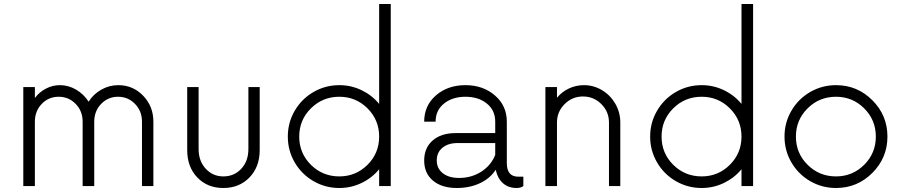

<svg xmlns="http://www.w3.org/2000/svg" viewBox="-20 -940 4563 970"><path d="M577.6 -509.8Q651.9 -509.8 703.4 -456.3Q754.9 -402.8 754.9 -325.2V0H697.3V-325.2Q697.3 -378.9 662.1 -415Q627 -451.2 576.2 -451.2Q525.9 -451.2 491 -415Q456.1 -378.9 456.1 -325.2V0H397.5V-325.2Q397.5 -378.9 362.3 -415Q327.1 -451.2 276.4 -451.2Q225.6 -451.2 190.9 -415Q156.2 -378.9 156.2 -325.2V0H97.7V-500H156.2V-444.8Q178.7 -475.1 212.2 -492.4Q245.6 -509.8 282.7 -509.8Q325.7 -509.8 364.3 -487.3Q402.8 -464.8 427.7 -426.3Q451.7 -464.4 491.7 -487.1Q531.7 -509.8 577.6 -509.8Z M925.8 -181.2V-500H983.4V-187.5Q983.4 -126.5 1019.3 -87.6Q1055.2 -48.8 1108.4 -48.8Q1163.1 -48.8 1199 -87.4Q1234.9 -126 1234.9 -187.5V-500H1292V-181.2Q1292 -97.2 1240.5 -43.7Q1189 9.8 1108.4 9.8Q1027.8 9.8 976.8 -43.5Q925.8 -96.7 925.8 -181.2Z M1895.5 -919.9H1954.1V0H1895.5V-85Q1859.4 -41 1806.6 -15.6Q1753.9 9.8 1694.3 9.8Q1623.5 9.8 1563.7 -24.9Q1503.9 -59.6 1469 -119.4Q1434.1 -179.2 1434.1 -250Q1434.1 -320.8 1469 -380.6Q1503.9 -440.4 1563.7 -475.1Q1623.5 -509.8 1694.3 -509.8Q1753.9 -509.8 1806.6 -484.4Q1859.4 -459 1895.5 -415ZM1694.3 -48.8Q1777.8 -48.8 1836.7 -107.4Q1895.5 -166 1895.5 -250Q1895.5 -334 1836.7 -392.6Q1777.8 -451.2 1694.3 -451.2Q1609.9 -451.2 1550.8 -392.6Q1491.7 -334 1491.7 -250Q1491.7 -166 1550.8 -107.4Q1609.9 -48.8 1694.3 -48.8Z M2598.1 -47.4H2624V0Q2610.4 9.8 2590.3 9.8Q2547.4 9.8 2520.3 -15.1Q2493.2 -40 2484.4 -82.5Q2457 -39.1 2405 -14.6Q2353 9.8 2288.1 9.8Q2211.4 9.8 2167.2 -27.6Q2123 -64.9 2123 -128.9Q2123 -192.9 2165.8 -230.2Q2208.5 -267.6 2281.7 -267.6H2481.9V-325.2Q2481.9 -382.8 2439.5 -417Q2397 -451.2 2331.5 -451.2Q2266.1 -451.2 2223.4 -417Q2180.7 -382.8 2180.7 -325.2H2123Q2123 -406.7 2182.6 -458.3Q2242.2 -509.8 2331.5 -509.8Q2419.9 -509.8 2480.2 -458Q2540.5 -406.2 2540.5 -325.2V-116.2Q2540.5 -47.4 2598.1 -47.4ZM2299.3 -41Q2362.3 -41 2411.9 -73Q2461.4 -105 2481.9 -157.7V-217.3H2292Q2243.7 -217.3 2215.1 -193.4Q2186.5 -169.4 2186.5 -129.9Q2186.5 -89.4 2216.8 -65.2Q2247.1 -41 2299.3 -41Z M2930.2 -509.8Q2978.5 -509.8 3020.8 -484.9Q3063 -460 3088.4 -416.3Q3113.8 -372.6 3113.8 -321.3V0H3056.6V-321.3Q3056.6 -375.5 3018.1 -414.1Q2979.5 -452.6 2925.3 -452.6Q2871.1 -452.6 2832.5 -414.1Q2793.9 -375.5 2793.9 -321.3V0H2735.4V-500H2793.9V-446.3Q2819.3 -476.6 2854.7 -493.2Q2890.1 -509.8 2930.2 -509.8Z M3726.1 -919.9H3784.7V0H3726.1V-85Q3689.9 -41 3637.2 -15.6Q3584.5 9.8 3524.9 9.8Q3454.1 9.8 3394.3 -24.9Q3334.5 -59.6 3299.6 -119.4Q3264.6 -179.2 3264.6 -250Q3264.6 -320.8 3299.6 -380.6Q3334.5 -440.4 3394.3 -475.1Q3454.1 -509.8 3524.9 -509.8Q3584.5 -509.8 3637.2 -484.4Q3689.9 -459 3726.1 -415ZM3524.9 -48.8Q3608.4 -48.8 3667.2 -107.4Q3726.1 -166 3726.1 -250Q3726.1 -334 3667.2 -392.6Q3608.4 -451.2 3524.9 -451.2Q3440.4 -451.2 3381.3 -392.6Q3322.3 -334 3322.3 -250Q3322.3 -166 3381.3 -107.4Q3440.4 -48.8 3524.9 -48.8Z M4203.6 9.8Q4132.8 9.8 4073 -24.9Q4013.2 -59.6 3978.3 -119.4Q3943.4 -179.2 3943.4 -250Q3943.4 -320.8 3978.3 -380.6Q4013.2 -440.4 4073 -475.1Q4132.8 -509.8 4203.6 -509.8Q4311 -509.8 4387.2 -433.6Q4463.4 -357.4 4463.4 -250Q4463.4 -142.6 4387.2 -66.4Q4311 9.8 4203.6 9.8ZM4203.6 -48.8Q4287.1 -48.8 4345.9 -107.4Q4404.8 -166 4404.8 -250Q4404.8 -334 4345.9 -392.6Q4287.1 -451.2 4203.6 -451.2Q4119.1 -451.2 4060.1 -392.6Q4001 -334 4001 -250Q4001 -166 4060.1 -107.4Q4119.1 -48.8 4203.6 -48.8Z"/></svg>

Font: Now Alt Light
Style: Regular
Weight: 300
Designer: Alfredo Marco Pradil
Foundry: Alfredo Marco Pradil
Version: Version 1.002;PS 001.002;hotconv 1.0.88;makeotf.lib2.5.64775